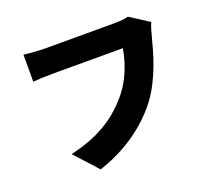

<svg xmlns="http://www.w3.org/2000/svg" viewBox="-132 -916 1265 1145"><g transform="rotate(-20 500.0 -343.0)"><path d="M905 -666Q897 -650 890.5 -626.5Q884 -603 879 -586Q870 -551 857.5 -506.5Q845 -462 827 -413.5Q809 -365 784.5 -316.5Q760 -268 728 -224Q683 -164 621.5 -110.5Q560 -57 484.5 -14.5Q409 28 321 57L189 -88Q290 -111 363 -146Q436 -181 489.5 -225.5Q543 -270 582 -319Q614 -359 636 -403.5Q658 -448 672 -492.5Q686 -537 692 -577Q677 -577 644.5 -577Q612 -577 569.5 -577Q527 -577 480.5 -577Q434 -577 390 -577Q346 -577 309.5 -577Q273 -577 252 -577Q215 -577 178.5 -575.5Q142 -574 122 -572V-743Q138 -741 162 -739Q186 -737 211 -735.5Q236 -734 252 -734Q270 -734 299.5 -734Q329 -734 365.5 -734Q402 -734 441.5 -734Q481 -734 520 -734Q559 -734 593.5 -734Q628 -734 654 -734Q680 -734 693 -734Q710 -734 736 -735.5Q762 -737 785 -743Z"/></g></svg>

Font: Noto Sans JP Thin Black
Style: Regular
Weight: 900
Version: Version 2.004-H2;hotconv 1.0.118;makeotfexe 2.5.65603